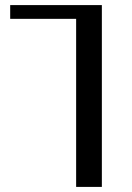

<svg xmlns="http://www.w3.org/2000/svg" viewBox="-20 -734 520 754"><path d="M279 0V-660H20V-714H380V0Z"/></svg>

Font: Noto Serif Georgian
Style: Regular
Weight: 400
Designer: Monotype Design Team
Foundry: Monotype Imaging Inc.
Version: Version 1.901